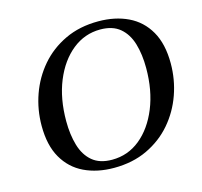

<svg xmlns="http://www.w3.org/2000/svg" viewBox="-105 -831 1013 962"><g transform="rotate(-15 401.0 -350.0)"><path d="M484 -715Q571 -715 638 -683Q705 -651 743 -585Q781 -519 781 -418Q781 -334 753.5 -256.5Q726 -179 673.5 -118Q621 -57 545 -21Q469 15 372 15Q285 15 218 -17Q151 -49 113 -115Q75 -181 75 -282Q75 -366 102.5 -443.5Q130 -521 182.5 -582Q235 -643 311 -679Q387 -715 484 -715ZM373 -27Q455 -27 518.5 -78.5Q582 -130 619 -220.5Q656 -311 656 -427Q656 -498 639.5 -553.5Q623 -609 585 -641Q547 -673 483 -673Q402 -673 338 -621.5Q274 -570 237 -480Q200 -390 200 -273Q200 -203 216.5 -147Q233 -91 271 -59Q309 -27 373 -27Z"/></g></svg>

Font: Poltawski Nowy
Style: Italic
Weight: 400
Italic angle: -12°
Designer: Adam Pótawski, Mateusz Machalski, Borys Kosmynka, Ania Wieluska
Foundry: Capitalics.wtf
Version: Version 1.001;gftools[0.9.25]